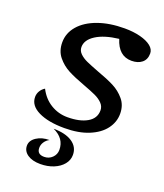

<svg xmlns="http://www.w3.org/2000/svg" viewBox="-180 -843 1075 1261"><g transform="rotate(20 358.0 -212.5)"><path d="M71 -102Q71 -124 82.5 -143.5Q94 -163 114 -175Q145 -114 198.5 -81.5Q252 -49 315 -49Q401 -49 453 -79Q505 -109 505 -165Q505 -193 484.5 -214Q464 -235 432.5 -249.5Q401 -264 347 -284Q273 -311 227.5 -335Q182 -359 149 -399.5Q116 -440 116 -500Q116 -565 160.5 -616.5Q205 -668 285.5 -697Q366 -726 471 -726Q532 -726 580.5 -713.5Q629 -701 656.5 -679Q684 -657 684 -628Q684 -586 656.5 -563.5Q629 -541 584 -541Q493 -541 460 -649Q359 -637 302 -600.5Q245 -564 245 -514Q245 -488 265 -468.5Q285 -449 315 -435.5Q345 -422 400 -401Q473 -375 520 -351Q567 -327 600.5 -287Q634 -247 634 -188Q634 -130 597.5 -81.5Q561 -33 490.5 -4Q420 25 321 25Q208 25 139.5 -8.5Q71 -42 71 -102ZM130 217Q130 181 167 156.5Q204 132 257 132Q236 143 223.5 162Q211 181 211 203Q211 248 261 248Q294 248 317 225.5Q340 203 340 171Q340 91 257 53Q340 53 387.5 84.5Q435 116 435 172Q435 208 411 237.5Q387 267 345.5 284Q304 301 253 301Q197 301 163.5 278Q130 255 130 217Z"/></g></svg>

Font: Lemonada
Style: Regular
Weight: 400
Designer: Mohamed Gaber (Arabic) Eduardo Tunni (Latin)
Foundry: Kief Type Foundry
Version: Version 3.006